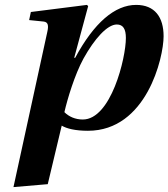

<svg xmlns="http://www.w3.org/2000/svg" viewBox="-20 -522 688 784"><path d="M35 242 175 230 232 -9C252 3 287 12 339 12C578 12 648 -286 648 -374C648 -452 612 -502 536 -502C449 -502 364 -429 287 -286H283L340 -497L335 -502L106 -473L99 -440L158 -434C177 -432 179 -417 173 -391ZM243 -64C255 -117 285 -217 321 -283C366 -364 418 -422 457 -422C483 -422 494 -403 494 -367C494 -284 433 -34 318 -34C287 -34 261 -46 243 -64Z"/></svg>

Font: Heuristica
Style: Bold Italic
Weight: 700
Italic angle: -13°
Version: Version 1.0.1